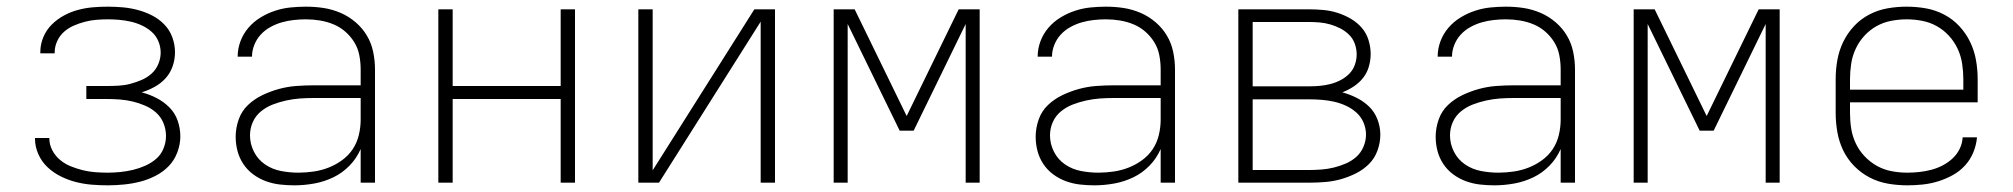

<svg xmlns="http://www.w3.org/2000/svg" viewBox="-20 -548 6040 576"><path d="M303 8Q279 8 255 6Q231 4 207.5 -2Q184 -8 162 -19Q140 -30 122.5 -46.5Q105 -63 95 -85.5Q85 -108 85 -132Q85 -133 85 -133.5Q85 -134 85 -134H128Q128 -134 128 -133.5Q128 -133 128 -133Q128 -114 137 -97Q146 -80 160.5 -68Q175 -56 192.5 -49Q210 -42 228 -37.5Q246 -33 265 -31.5Q284 -30 303 -30Q322 -30 341.5 -32Q361 -34 379.5 -38.5Q398 -43 416 -51Q434 -59 448.5 -71.5Q463 -84 470.5 -102.5Q478 -121 478 -140Q478 -160 470.5 -178.5Q463 -197 448.5 -210Q434 -223 415.5 -231Q397 -239 378 -243.5Q359 -248 339.5 -249.5Q320 -251 300 -251H239V-290H300Q318 -290 336 -291Q354 -292 371 -296.5Q388 -301 404.5 -308Q421 -315 434.5 -327Q448 -339 455 -356Q462 -373 462 -390Q462 -408 455 -424.5Q448 -441 435 -452.5Q422 -464 406 -471.5Q390 -479 372.5 -483Q355 -487 337.5 -488.5Q320 -490 303 -490Q286 -490 268.5 -488.5Q251 -487 234 -482.5Q217 -478 201 -471Q185 -464 172 -452.5Q159 -441 151.5 -424.5Q144 -408 144 -391Q144 -390 144 -389.5Q144 -389 144 -388H101Q101 -389 101 -390.5Q101 -392 101 -393Q101 -415 110 -436.5Q119 -458 135 -474Q151 -490 171 -501Q191 -512 213 -518Q235 -524 257.5 -526Q280 -528 303 -528Q326 -528 348.5 -526Q371 -524 393.5 -518Q416 -512 436.5 -501.5Q457 -491 473 -474.5Q489 -458 497 -436Q505 -414 505 -391Q505 -370 498 -349.5Q491 -329 477 -313.5Q463 -298 444 -287.5Q425 -277 405 -271Q428 -265 449.5 -254Q471 -243 488 -226Q505 -209 513 -186Q521 -163 521 -139Q521 -115 512 -91Q503 -67 486 -49.5Q469 -32 446.5 -20.5Q424 -9 400.5 -3Q377 3 352 5.5Q327 8 303 8Z M863 8Q841 8 819.5 5.5Q798 3 777.5 -4.5Q757 -12 739.5 -25Q722 -38 710 -56Q698 -74 692.5 -95Q687 -116 687 -138Q687 -164 696 -189.5Q705 -215 724 -233Q743 -251 767 -262.5Q791 -274 816.5 -281Q842 -288 868 -290Q894 -292 920 -292H1062V-340Q1062 -361 1058 -382Q1054 -403 1043 -421Q1032 -439 1016 -453Q1000 -467 980.5 -475Q961 -483 940 -486.5Q919 -490 898 -490Q880 -490 861.5 -488Q843 -486 825.5 -481Q808 -476 791.5 -467Q775 -458 762.5 -444.5Q750 -431 743 -413.5Q736 -396 736 -378H693Q693 -402 701.5 -424.5Q710 -447 725.5 -465Q741 -483 761.5 -495.5Q782 -508 804.5 -515.5Q827 -523 850.5 -525.5Q874 -528 898 -528Q925 -528 951 -524Q977 -520 1001.5 -509.5Q1026 -499 1046.5 -481.5Q1067 -464 1080.5 -441.5Q1094 -419 1099.5 -392.5Q1105 -366 1105 -340V0H1062V-101Q1050 -73 1028.5 -51Q1007 -29 980 -16Q953 -3 923 2.5Q893 8 863 8ZM875 -30Q898 -30 921.5 -33.5Q945 -37 966.5 -45.5Q988 -54 1007 -68Q1026 -82 1038.5 -101Q1051 -120 1056.5 -143Q1062 -166 1062 -189V-254H920Q900 -254 879.5 -252.5Q859 -251 838.5 -246.5Q818 -242 798.5 -234.5Q779 -227 763 -214Q747 -201 738.5 -182Q730 -163 730 -142Q730 -116 742 -92.5Q754 -69 775.5 -54.5Q797 -40 823 -35Q849 -30 875 -30Z M1295 0V-520H1338V-290H1662V-520H1705V0H1662V-251H1338V0Z M1895 0V-520H1938V-37L2243 -520H2305V0H2262V-483L1957 0Z M2481 0V-520H2544L2700 -200L2856 -520H2919V0H2877V-476L2721 -156H2679L2523 -476V0Z M3263 8Q3241 8 3219.5 5.5Q3198 3 3177.5 -4.5Q3157 -12 3139.5 -25Q3122 -38 3110 -56Q3098 -74 3092.5 -95Q3087 -116 3087 -138Q3087 -164 3096 -189.5Q3105 -215 3124 -233Q3143 -251 3167 -262.5Q3191 -274 3216.5 -281Q3242 -288 3268 -290Q3294 -292 3320 -292H3462V-340Q3462 -361 3458 -382Q3454 -403 3443 -421Q3432 -439 3416 -453Q3400 -467 3380.5 -475Q3361 -483 3340 -486.5Q3319 -490 3298 -490Q3280 -490 3261.5 -488Q3243 -486 3225.5 -481Q3208 -476 3191.5 -467Q3175 -458 3162.5 -444.5Q3150 -431 3143 -413.5Q3136 -396 3136 -378H3093Q3093 -402 3101.5 -424.5Q3110 -447 3125.5 -465Q3141 -483 3161.5 -495.5Q3182 -508 3204.5 -515.5Q3227 -523 3250.5 -525.5Q3274 -528 3298 -528Q3325 -528 3351 -524Q3377 -520 3401.5 -509.5Q3426 -499 3446.5 -481.5Q3467 -464 3480.5 -441.5Q3494 -419 3499.5 -392.5Q3505 -366 3505 -340V0H3462V-101Q3450 -73 3428.5 -51Q3407 -29 3380 -16Q3353 -3 3323 2.5Q3293 8 3263 8ZM3275 -30Q3298 -30 3321.5 -33.5Q3345 -37 3366.5 -45.5Q3388 -54 3407 -68Q3426 -82 3438.5 -101Q3451 -120 3456.5 -143Q3462 -166 3462 -189V-254H3320Q3300 -254 3279.5 -252.5Q3259 -251 3238.5 -246.5Q3218 -242 3198.5 -234.5Q3179 -227 3163 -214Q3147 -201 3138.5 -182Q3130 -163 3130 -142Q3130 -116 3142 -92.5Q3154 -69 3175.5 -54.5Q3197 -40 3223 -35Q3249 -30 3275 -30Z M3695 0V-520H3908Q3929 -520 3950.5 -518Q3972 -516 3992.5 -509.5Q4013 -503 4032 -492Q4051 -481 4065 -465Q4079 -449 4085.5 -428Q4092 -407 4092 -386Q4092 -367 4086.5 -348Q4081 -329 4069 -314Q4057 -299 4041 -288.5Q4025 -278 4007 -271Q4029 -265 4050 -254.5Q4071 -244 4087.5 -228Q4104 -212 4112.5 -189.5Q4121 -167 4121 -144Q4121 -120 4112.5 -96.5Q4104 -73 4087 -56Q4070 -39 4048 -28Q4026 -17 4003 -10.5Q3980 -4 3956 -2Q3932 0 3908 0ZM3738 -289H3908Q3924 -289 3940 -290.5Q3956 -292 3971.5 -296Q3987 -300 4001.5 -307.5Q4016 -315 4027.5 -326.5Q4039 -338 4044.5 -353.5Q4050 -369 4050 -385Q4050 -401 4044.5 -416.5Q4039 -432 4027.5 -443.5Q4016 -455 4001.5 -462.5Q3987 -470 3971.5 -474.5Q3956 -479 3940 -480.5Q3924 -482 3908 -482H3738ZM3738 -38H3908Q3926 -38 3945 -39.5Q3964 -41 3982 -45.5Q4000 -50 4017.5 -57.5Q4035 -65 4049 -77.5Q4063 -90 4070.5 -108Q4078 -126 4078 -144Q4078 -163 4070.5 -180.5Q4063 -198 4049 -210.5Q4035 -223 4017.5 -231Q4000 -239 3982 -243Q3964 -247 3945 -248.5Q3926 -250 3908 -250H3738Z M4463 8Q4441 8 4419.5 5.5Q4398 3 4377.5 -4.5Q4357 -12 4339.5 -25Q4322 -38 4310 -56Q4298 -74 4292.5 -95Q4287 -116 4287 -138Q4287 -164 4296 -189.5Q4305 -215 4324 -233Q4343 -251 4367 -262.5Q4391 -274 4416.5 -281Q4442 -288 4468 -290Q4494 -292 4520 -292H4662V-340Q4662 -361 4658 -382Q4654 -403 4643 -421Q4632 -439 4616 -453Q4600 -467 4580.5 -475Q4561 -483 4540 -486.5Q4519 -490 4498 -490Q4480 -490 4461.5 -488Q4443 -486 4425.5 -481Q4408 -476 4391.5 -467Q4375 -458 4362.5 -444.5Q4350 -431 4343 -413.5Q4336 -396 4336 -378H4293Q4293 -402 4301.5 -424.5Q4310 -447 4325.5 -465Q4341 -483 4361.5 -495.5Q4382 -508 4404.5 -515.5Q4427 -523 4450.5 -525.5Q4474 -528 4498 -528Q4525 -528 4551 -524Q4577 -520 4601.5 -509.5Q4626 -499 4646.5 -481.5Q4667 -464 4680.5 -441.5Q4694 -419 4699.5 -392.5Q4705 -366 4705 -340V0H4662V-101Q4650 -73 4628.5 -51Q4607 -29 4580 -16Q4553 -3 4523 2.5Q4493 8 4463 8ZM4475 -30Q4498 -30 4521.5 -33.5Q4545 -37 4566.5 -45.5Q4588 -54 4607 -68Q4626 -82 4638.5 -101Q4651 -120 4656.5 -143Q4662 -166 4662 -189V-254H4520Q4500 -254 4479.5 -252.5Q4459 -251 4438.5 -246.5Q4418 -242 4398.5 -234.5Q4379 -227 4363 -214Q4347 -201 4338.5 -182Q4330 -163 4330 -142Q4330 -116 4342 -92.5Q4354 -69 4375.5 -54.5Q4397 -40 4423 -35Q4449 -30 4475 -30Z M4881 0V-520H4944L5100 -200L5256 -520H5319V0H5277V-476L5121 -156H5079L4923 -476V0Z M5702 8Q5673 8 5644 3Q5615 -2 5589 -15.5Q5563 -29 5542.5 -50Q5522 -71 5509.5 -97Q5497 -123 5492 -152Q5487 -181 5487 -210V-310Q5487 -339 5492 -367.5Q5497 -396 5509.5 -422Q5522 -448 5542 -469.5Q5562 -491 5588 -504.5Q5614 -518 5642.5 -523Q5671 -528 5700 -528Q5729 -528 5757.5 -523Q5786 -518 5812 -504.5Q5838 -491 5858 -469.5Q5878 -448 5890.5 -422Q5903 -396 5908 -367.5Q5913 -339 5913 -310V-241H5530V-210Q5530 -186 5533.5 -163Q5537 -140 5547 -118.5Q5557 -97 5573.5 -79.5Q5590 -62 5610.5 -50.5Q5631 -39 5654.5 -34.5Q5678 -30 5702 -30Q5720 -30 5738 -32Q5756 -34 5773.5 -38.5Q5791 -43 5807.5 -51.5Q5824 -60 5837.5 -72.5Q5851 -85 5859 -101.5Q5867 -118 5868 -136H5911Q5909 -113 5900 -91Q5891 -69 5875 -51.5Q5859 -34 5838 -22.5Q5817 -11 5794.5 -4Q5772 3 5748.5 5.5Q5725 8 5702 8ZM5530 -279H5870V-310Q5870 -333 5866.5 -356.5Q5863 -380 5853 -401.5Q5843 -423 5827 -440.5Q5811 -458 5790.5 -469.5Q5770 -481 5746.5 -485.5Q5723 -490 5700 -490Q5677 -490 5653.5 -485.5Q5630 -481 5609.5 -469.5Q5589 -458 5573 -440.5Q5557 -423 5547 -401.5Q5537 -380 5533.5 -356.5Q5530 -333 5530 -310Z"/></svg>

Font: Iosevka SS04 XLt Ex
Style: Regular
Weight: 200
Width: 7
Monospace: yes
Designer: Belleve Invis
Foundry: Belleve Invis
Version: Version 19.0.0; ttfautohint (v1.8.4)